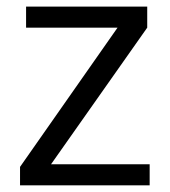

<svg xmlns="http://www.w3.org/2000/svg" viewBox="-20 -555 508 575"><path d="M428.2 0H40V-55.2L332 -472.2H58.1V-535.2H420.9V-472.2L132.8 -63H428.2Z"/></svg>

Font: f01136030
Style: Regular
Weight: 400
Foundry: Ascender Corporation
Version: Version 1.10